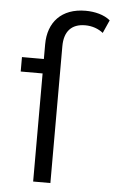

<svg xmlns="http://www.w3.org/2000/svg" viewBox="-53 -784 494 821"><g transform="rotate(5 193.5 -373.5)"><path d="M27 -526V-464H121V0H195V-587C195 -651 226 -685 285 -685C315 -685 342 -675 362 -659L387 -715C361 -737 321 -747 281 -747C178 -747 121 -684 121 -589V-526Z"/></g></svg>

Font: Montserrat-Alt1
Style: Regular
Weight: 400
Designer: Differentunic
Foundry: Differentunic
Version: Version 7.222